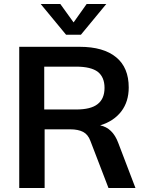

<svg xmlns="http://www.w3.org/2000/svg" viewBox="-20 -948 742 968"><path d="M663 0H527L436 -237Q424 -270 399 -283Q374 -296 334 -296H205V0H77V-712H382Q502 -712 566 -659Q629 -607 629 -507Q629 -436 592 -387Q554 -337 485 -316Q548 -303 576 -228ZM364 -396Q438 -396 472 -423Q507 -450 507 -505Q507 -559 473 -586Q438 -612 364 -612H203V-396ZM417 -928H516L388 -773H313L185 -928H284L351 -835Z"/></svg>

Font: PRinguin Sans
Style: Bold
Weight: 700
Designer: Vernon Adams
Foundry: Vernon Adams
Version: ""